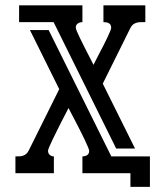

<svg xmlns="http://www.w3.org/2000/svg" viewBox="-20 -664 634 736"><path d="M295.9 -64.5Q306.2 -64.5 314 -69.3Q321.8 -74.2 321.8 -85.9Q321.8 -89.8 316.7 -101.8Q311.5 -113.8 303.7 -130.4Q295.9 -147 286.4 -165.5Q276.9 -184.1 268.1 -201.2Q259.3 -218.3 252.2 -231.4Q245.1 -244.6 242.7 -250Q240.2 -244.6 233.2 -231.4Q226.1 -218.3 217.5 -201.2Q209 -184.1 199.5 -165.3Q189.9 -146.5 182.1 -130.1Q174.3 -113.8 169.2 -101.8Q164.1 -89.8 164.1 -85.9Q164.1 -76.2 170.7 -70.3Q177.2 -64.5 186.5 -64.5V0H39.1V-64.5Q47.4 -64.5 54.7 -64.7Q62 -64.9 68.4 -67.1Q74.7 -69.3 80.1 -73.7Q85.4 -78.1 89.8 -86.4L207 -322.3L94.7 -548.8H166.5L406.7 -64.5H554.7V52.2H480V0H295.9ZM53.2 -643.6H295.9V-579.1Q286.1 -579.1 278.3 -574Q270.5 -568.8 270.5 -557.6Q270.5 -554.2 274.9 -543.7Q279.3 -533.2 286.1 -519Q293 -504.9 301 -488.8Q309.1 -472.7 316.7 -458Q324.2 -443.4 330.1 -431.9Q335.9 -420.4 338.4 -415.5Q340.8 -420.4 346.7 -431.9Q352.5 -443.4 360.1 -458Q367.7 -472.7 376 -488.5Q384.3 -504.4 390.9 -518.6Q397.5 -532.7 401.9 -543.2Q406.2 -553.7 406.2 -557.6Q406.2 -564.5 403.6 -568.8Q400.9 -573.2 396.7 -575.4Q392.6 -577.6 387.2 -578.4Q381.8 -579.1 376.5 -579.1V-643.6H537.1V-579.1Q528.3 -579.1 520 -579.1Q511.7 -579.1 504.4 -577.1Q497.1 -575.2 490.7 -570.6Q484.4 -565.9 480 -557.1L374 -343.3L497.6 -94.7H425.3L185.5 -579.1H53.2Z"/></svg>

Font: Isar CAT
Style: Regular
Weight: 400
Designer: Digitized by Peter Wiegel
Foundry: CAT-Fonts, Peter Wiegel
Version: Version 1.000; ttfautohint (v1.3)